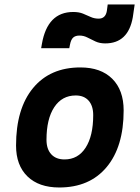

<svg xmlns="http://www.w3.org/2000/svg" viewBox="-20 -829 626 859"><path d="M245.1 9.8Q153.8 9.8 102.8 -39.8Q51.8 -89.4 51.8 -177.7Q51.8 -342.8 127.9 -435.1Q204.1 -527.3 339.8 -527.3Q431.2 -527.3 482.2 -476.6Q533.2 -425.8 533.2 -335Q533.2 -172.4 457 -81.3Q380.9 9.8 245.1 9.8ZM268.6 -115.7Q329.1 -115.7 363 -168.2Q397 -220.7 397 -314Q397 -355.5 376.5 -378.7Q356 -401.9 318.8 -401.9Q257.3 -401.9 222.7 -349.4Q188 -296.9 188 -203.6Q188 -162.1 209.2 -138.9Q230.5 -115.7 268.6 -115.7ZM164.1 -613.3 167.5 -632.8Q192.4 -775.4 307.6 -775.4Q333 -775.4 351.1 -768.1Q369.1 -760.7 385.5 -753.2Q401.9 -745.6 421.4 -745.6Q452.1 -745.6 458 -779.8L461.9 -809.1H582.5L574.2 -752Q553.7 -634.8 450.7 -634.8Q425.8 -634.8 407 -643.6Q388.2 -652.3 371.3 -661.1Q354.5 -669.9 335.4 -669.9Q317.4 -669.9 307.4 -660.9Q297.4 -651.9 293 -628.9L290 -613.3Z"/></svg>

Font: Cascadia Mono
Style: Bold Italic
Weight: 700
Italic angle: -10°
Monospace: yes
Designer: Aaron Bell
Foundry: Saja Typeworks
Version: Version 2404.023; ttfautohint (v1.8.4)